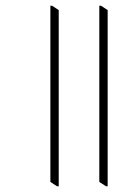

<svg xmlns="http://www.w3.org/2000/svg" viewBox="-20 -642 470 667"><path d="M178 5H184V-607L161 -622H155V-10ZM348 5H354V-607L331 -622H325V-10Z"/></svg>

Font: Noto Serif Devanagari ExtraCondensed Thin
Style: Regular
Weight: 100
Width: 2
Designer: Universal Thirst, Indian Type Foundry and the Monotype Design Team
Foundry: Monotype Imaging Inc.
Version: Version 2.004